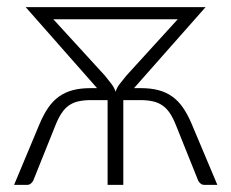

<svg xmlns="http://www.w3.org/2000/svg" viewBox="-20 -518 648 538"><path d="M274 -306Q285.5 -292 292.8 -282.2Q300 -272.5 304 -261Q307.5 -272.5 315 -282.2Q322.5 -292 334 -306L478 -464H129.5ZM589 0H552.5Q546.5 0 542.2 -3.5Q538 -7 535.5 -11.5L473.5 -166Q465 -187.5 455.8 -201.2Q446.5 -215 434.5 -223Q422.5 -231 407.5 -234.2Q392.5 -237.5 373 -237.5H326L325.5 -237V0H281.5V-237.5H235.5Q215.5 -237.5 200.5 -234.2Q185.5 -231 173.8 -223Q162 -215 152.8 -201.2Q143.5 -187.5 135 -166L73 -11.5Q70.5 -7 66.2 -3.5Q62 0 56 0H19.5L91 -171Q102 -197 115 -216Q128 -235 145 -247.2Q162 -259.5 183.5 -265.2Q205 -271 233 -271H252L52 -498H556L355.5 -271H375.5Q403 -271 424.5 -265.2Q446 -259.5 463 -247.2Q480 -235 493 -216Q506 -197 517 -171Z"/></svg>

Font: Lato 2
Style: Regular
Weight: 300
Designer: Lukasz Dziedzic with Adam Twardoch and Botio Nikoltchev
Foundry: tyPoland Lukasz Dziedzic
Version: Version 2.015; 2015-08-06; http://www.latofonts.com/